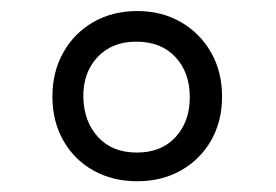

<svg xmlns="http://www.w3.org/2000/svg" viewBox="-20 -857 500 348"><path d="M382.5 -682Q382.5 -637 362.5 -602.2Q342.5 -567.5 307.8 -548Q273 -528.5 229 -528.5Q184 -528.5 149.2 -548Q114.5 -567.5 94.8 -602.2Q75 -637 75 -682Q75 -727 94.8 -762Q114.5 -797 149.2 -817Q184 -837 229 -837Q273 -837 307.8 -817Q342.5 -797 362.5 -762Q382.5 -727 382.5 -682ZM324 -681Q324 -725.5 298 -753.5Q272 -781.5 227 -781.5Q183 -781.5 156.8 -753.5Q130.5 -725.5 131 -681Q132 -636.5 157.8 -608.5Q183.5 -580.5 228 -580.5Q272.5 -580.5 298.2 -608.5Q324 -636.5 324 -681Z"/></svg>

Font: Public Sans Light
Style: Regular
Weight: 300
Designer: The Public Sans Project Authors: Dan O. Williams and USWDS (Libre Franklin designed by Pablo Impallari and Rodrigo Fuenz
Version: Version 1.007